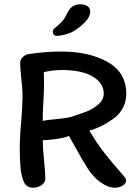

<svg xmlns="http://www.w3.org/2000/svg" viewBox="-20 -873 644 894"><path d="M400 -821Q400 -794 374.5 -768.5Q349 -743 321 -727Q306 -718 282.5 -712Q259 -706 247 -706Q226 -706 226 -726Q226 -732 230 -737Q234 -742 247 -752Q251 -756 259.5 -763.5Q268 -771 276 -781.5Q284 -792 292 -810Q304 -834 318.5 -843.5Q333 -853 354 -853Q375 -853 387.5 -844Q400 -835 400 -821ZM560 -49Q567 -42 567 -33Q567 -19 551.5 -9Q536 1 514 1Q483 1 447 -25Q415 -48 390 -86Q365 -124 332 -185Q306 -232 301 -240Q262 -224 179 -220Q179 -186 185 -128Q191 -68 191 -41Q191 -23 173.5 -11Q156 1 134 1Q108 1 94 -20Q80 -48 76 -87Q72 -126 72 -180Q72 -237 79 -309Q85 -389 85 -427Q85 -458 79 -510Q78 -519 76 -541Q74 -563 74 -581Q74 -595 84.5 -605.5Q95 -616 107 -620Q188 -633 265 -633Q396 -633 482 -584Q568 -535 568 -435Q568 -404 554.5 -375.5Q541 -347 518 -328Q457 -281 396 -265Q431 -206 466.5 -160.5Q502 -115 560 -49ZM267 -547Q225 -547 184 -537L185 -486Q185 -442 182 -400Q179 -358 179 -310Q196 -314 215 -315.5Q234 -317 240 -318Q284 -322 308 -328Q353 -342 382.5 -353.5Q412 -365 437.5 -386.5Q463 -408 463 -438Q463 -486 412 -516.5Q361 -547 267 -547Z"/></svg>

Font: Itim
Style: Regular
Weight: 400
Designer: Suppakit Chalermlarp
Version: Version 1.002g